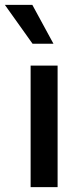

<svg xmlns="http://www.w3.org/2000/svg" viewBox="-56 -770 327 790"><path d="M78 -590 -36 -750H77L164 -590ZM70 0V-500H181V0Z"/></svg>

Font: Orkney Medium
Style: Regular
Weight: 500
Designer: Samuel Oakes and Alfredo Marco Pradil
Foundry: Alfredo Marco Pradil
Version: 1.0; ttfautohint (v1.5)